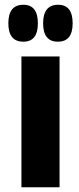

<svg xmlns="http://www.w3.org/2000/svg" viewBox="-20 -786 332 806"><path d="M78 -611Q15 -611 15 -688Q15 -766 78 -766Q139 -766 139 -688Q139 -611 78 -611ZM223 -611Q161 -611 161 -688Q161 -766 224 -766Q285 -766 285 -688Q285 -611 223 -611ZM70 0V-549H230V0Z"/></svg>

Font: Noto Sans SemiCondensed ExtraBold
Style: Regular
Weight: 800
Width: 4
Designer: Monotype Design Team
Foundry: Monotype Imaging Inc.
Version: Version 2.013; ttfautohint (v1.8.4.7-5d5b)